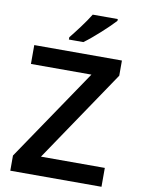

<svg xmlns="http://www.w3.org/2000/svg" viewBox="-100 -1005 786 1072"><g transform="rotate(10 293.0 -469.0)"><path d="M479 -928V-938H337C310 -893 260 -828 230 -791V-778H312C361 -813 446 -891 479 -928ZM552 0V-107H190L542 -628V-714H45V-607H388L35 -86V0Z"/></g></svg>

Font: Noto Sans Syriac SemiBold
Style: Regular
Weight: 600
Designer: Patrick Giasson and the Monotype Design Team
Foundry: Monotype Imaging Inc.
Version: Version 3.000